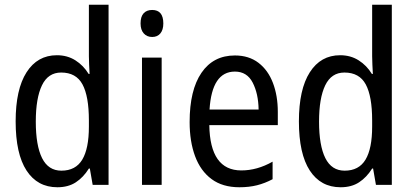

<svg xmlns="http://www.w3.org/2000/svg" viewBox="-20 -780 1743 810"><path d="M222 10Q138 10 92 -60.5Q46 -131 46 -268Q46 -403 92 -475Q138 -547 220 -547Q264 -547 298 -525.5Q332 -504 354 -468H358Q357 -487 356 -507.5Q355 -528 355 -543V-760H438V0H371L359 -69H355Q332 -32 300 -11Q268 10 222 10ZM239 -60Q299 -60 327 -106.5Q355 -153 355 -246V-272Q355 -374 328 -424Q301 -474 238 -474Q183 -474 157 -420Q131 -366 131 -267Q131 -166 157.5 -113Q184 -60 239 -60Z M622 -738Q669 -738 669 -681Q669 -654 656.5 -639Q644 -624 622 -624Q600 -624 586.5 -639Q573 -654 573 -681Q573 -710 586 -724Q599 -738 622 -738ZM662 -537V0H579V-537Z M971 -546Q1030 -546 1070.5 -515Q1111 -484 1131.5 -430Q1152 -376 1152 -308V-252H863Q866 -61 998 -61Q1065 -61 1130 -98V-24Q1098 -7 1064.5 1.5Q1031 10 990 10Q919 10 872.5 -24.5Q826 -59 803 -121Q780 -183 780 -265Q780 -400 830 -473Q880 -546 971 -546ZM971 -478Q874 -478 864 -318H1071Q1070 -385 1046 -431.5Q1022 -478 971 -478Z M1417 10Q1333 10 1287 -60.5Q1241 -131 1241 -268Q1241 -403 1287 -475Q1333 -547 1415 -547Q1459 -547 1493 -525.5Q1527 -504 1549 -468H1553Q1552 -487 1551 -507.5Q1550 -528 1550 -543V-760H1633V0H1566L1554 -69H1550Q1527 -32 1495 -11Q1463 10 1417 10ZM1434 -60Q1494 -60 1522 -106.5Q1550 -153 1550 -246V-272Q1550 -374 1523 -424Q1496 -474 1433 -474Q1378 -474 1352 -420Q1326 -366 1326 -267Q1326 -166 1352.5 -113Q1379 -60 1434 -60Z"/></svg>

Font: Noto Sans Hebrew Condensed
Style: Regular
Weight: 400
Width: 3
Designer: Monotype Design Team
Foundry: Monotype Imaging Inc.
Version: Version 2.004; ttfautohint (v1.8.4.7-5d5b)